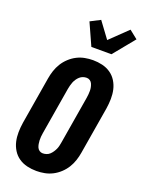

<svg xmlns="http://www.w3.org/2000/svg" viewBox="-182 -1077 870 1167"><g transform="rotate(20 253.0 -493.5)"><path d="M207 8Q176 8 146.5 1Q117 -6 93 -22.5Q69 -39 53.5 -64Q38 -89 31.5 -117.5Q25 -146 25.5 -177Q26 -208 31 -240L82 -545Q86 -570 94.5 -596Q103 -622 117.5 -645.5Q132 -669 153 -688.5Q174 -708 198.5 -720.5Q223 -733 249.5 -738Q276 -743 302 -743Q333 -743 362.5 -736Q392 -729 416 -712.5Q440 -696 455.5 -671Q471 -646 477.5 -617.5Q484 -589 483.5 -558Q483 -527 478 -495L427 -190Q423 -165 414.5 -139Q406 -113 391.5 -89.5Q377 -66 356 -46.5Q335 -27 310.5 -14.5Q286 -2 259.5 3Q233 8 207 8ZM207 -106Q219 -106 231 -110Q243 -114 252 -122.5Q261 -131 268 -141.5Q275 -152 280 -163Q285 -174 287.5 -186Q290 -198 292 -209L343 -514Q345 -526 346 -538Q347 -550 347 -561.5Q347 -573 344.5 -584.5Q342 -596 337.5 -606Q333 -616 323.5 -622.5Q314 -629 302 -629Q290 -629 278.5 -625Q267 -621 257.5 -612.5Q248 -604 241 -593.5Q234 -583 229.5 -572Q225 -561 222 -549Q219 -537 217 -526L166 -221Q164 -209 163 -197Q162 -185 162.5 -173.5Q163 -162 165 -150.5Q167 -139 171.5 -129Q176 -119 185.5 -112.5Q195 -106 207 -106ZM264 -815 200 -957 264 -990 340 -887 452 -995 506 -952 394 -815Z"/></g></svg>

Font: Iosevka Term Curly Heavy
Style: Italic
Weight: 900
Italic angle: -9°
Designer: Belleve Invis
Foundry: Belleve Invis
Version: Version 32.3.0